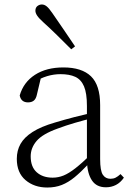

<svg xmlns="http://www.w3.org/2000/svg" viewBox="-20 -823 586 857"><path d="M191 14Q133 14 94 -19Q55 -52 55 -114Q55 -151 71.5 -180.5Q88 -210 125.5 -234Q163 -258 225 -276Q268 -289 312.5 -300.5Q357 -312 397 -321V-297Q357 -287 315.5 -275Q274 -263 237 -249Q170 -225 143.5 -194Q117 -163 117 -125Q117 -78 144 -54Q171 -30 215 -30Q240 -30 263.5 -39.5Q287 -49 316.5 -72Q346 -95 386 -134L392 -89H373Q341 -55 313 -32Q285 -9 256 2.5Q227 14 191 14ZM453 13Q411 13 390.5 -17.5Q370 -48 368 -102V-106V-350Q368 -407 355 -437.5Q342 -468 316 -480Q290 -492 250 -492Q220 -492 190 -483Q160 -474 128 -454L164 -482L145 -402Q141 -382 131 -374Q121 -366 105 -366Q74 -366 68 -397Q85 -456 136 -489Q187 -522 263 -522Q345 -522 386 -482.5Q427 -443 427 -354V-113Q427 -61 439 -43Q451 -25 473 -25Q486 -25 496 -30Q506 -35 518 -46L533 -30Q518 -8 497.5 2.5Q477 13 453 13ZM315 -616 298 -603Q266 -635 234.5 -666Q203 -697 174 -723Q154 -741 146 -753Q138 -765 138 -775Q138 -789 147 -796Q156 -803 167 -803Q178 -803 188.5 -794.5Q199 -786 214 -764Q237 -730 263.5 -692Q290 -654 315 -616Z"/></svg>

Font: Noto Serif KR
Style: Regular
Weight: 200
Designer: Ryoko NISHIZUKA 西塚涼子 (kana & ideographs); Frank Grießhammer (Latin, Greek & Cyrillic); Wenlong ZHANG 张文龙 (bopomofo); San
Foundry: Adobe
Version: Version 2.001;hotconv 1.1.0;makeotfexe 2.6.0